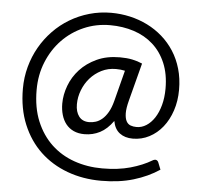

<svg xmlns="http://www.w3.org/2000/svg" viewBox="-55 -737 946 912"><g transform="rotate(5 418.0 -280.5)"><path d="M527.5 -411Q508 -415.5 484.5 -415.5Q447 -415.5 415.8 -399.8Q384.5 -384 362 -358.5Q339.5 -333 326.8 -300Q314 -267 314 -232.5Q314 -196.5 330.5 -174.8Q347 -153 379.5 -153Q395 -153 410.8 -158Q426.5 -163 441.2 -175.5Q456 -188 468.5 -209.5Q481 -231 489.5 -263.5ZM558.5 -271.5Q548.5 -233.5 549 -209.8Q549.5 -186 556.8 -172.5Q564 -159 577 -154.2Q590 -149.5 605.5 -149.5Q630 -149.5 652 -163.5Q674 -177.5 690.8 -203Q707.5 -228.5 717.2 -264.2Q727 -300 727 -343.5Q727 -412.5 705 -464.5Q683 -516.5 644.2 -551.2Q605.5 -586 552.8 -603.2Q500 -620.5 439 -620.5Q372 -620.5 313.5 -595Q255 -569.5 211.5 -524.5Q168 -479.5 142.8 -418Q117.5 -356.5 117.5 -284Q117.5 -199 144.2 -134.8Q171 -70.5 217.2 -27Q263.5 16.5 326 38.5Q388.5 60.5 460 60.5Q536 60.5 594.2 44Q652.5 27.5 695 2Q705 -4 712.5 -1.8Q720 0.5 723.5 9.5L736.5 42.5Q682.5 78.5 614.2 99Q546 119.5 460 119.5Q373 119.5 298.5 92Q224 64.5 169.2 12.8Q114.5 -39 83.2 -114Q52 -189 52 -284Q52 -338.5 65.8 -389Q79.5 -439.5 104.5 -483.2Q129.5 -527 164.5 -563.2Q199.5 -599.5 242.5 -625.2Q285.5 -651 335.2 -665.2Q385 -679.5 439 -679.5Q485 -679.5 529 -669.5Q573 -659.5 612.2 -640Q651.5 -620.5 684.2 -591.8Q717 -563 741 -525.8Q765 -488.5 778.2 -442.8Q791.5 -397 791.5 -343.5Q791.5 -289.5 776.2 -243.8Q761 -198 734.2 -164.5Q707.5 -131 671 -112Q634.5 -93 592.5 -93Q554.5 -93 529.8 -111.8Q505 -130.5 498 -169Q469.5 -129 435.5 -111.5Q401.5 -94 362 -94Q332.5 -94 310.2 -104.2Q288 -114.5 273.5 -132.8Q259 -151 251.8 -176Q244.5 -201 244.5 -230Q244.5 -272.5 260.8 -315.8Q277 -359 309 -393.8Q341 -428.5 388.5 -450.5Q436 -472.5 498.5 -472.5Q532 -472.5 557.5 -467.2Q583 -462 605.5 -452Z"/></g></svg>

Font: Lato
Style: Regular
Weight: 400
Designer: Lukasz Dziedzic with Adam Twardoch and Botio Nikoltchev
Foundry: tyPoland Lukasz Dziedzic
Version: Version 2.015; 2015-08-06; http://www.latofonts.com/